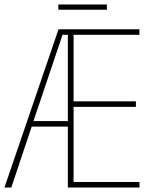

<svg xmlns="http://www.w3.org/2000/svg" viewBox="-21 -846 679 866"><path d="M242 -826V-802H461V-826ZM261 -689H285V-300H130ZM608 -25H311V-364H592V-389H311V-689H608V-714H243L-1 0H30L122 -275H285V0H608Z"/></svg>

Font: Noto Sans Display SemiCondensed Thin
Style: Regular
Weight: 250
Width: 4
Designer: Monotype Design team
Foundry: Monotype Imaging Inc.
Version: 1.000